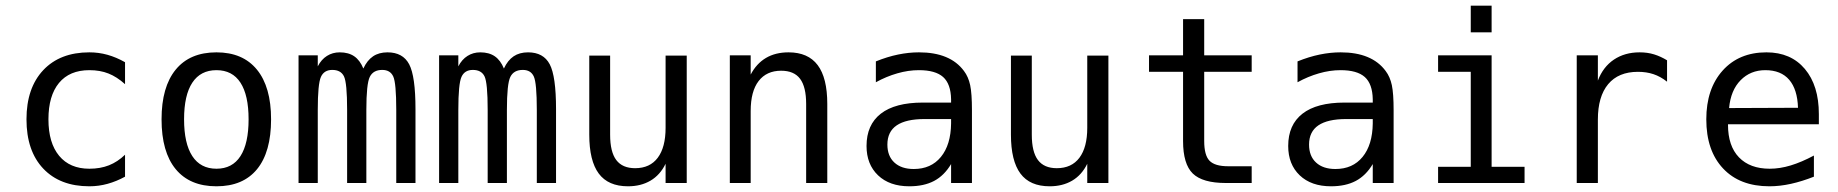

<svg xmlns="http://www.w3.org/2000/svg" viewBox="-20 -651 6540 683"><path d="M424.8 -22.5Q394.5 -5.9 362.8 2.9Q331.1 11.7 297.9 11.7Q193.4 11.7 133.8 -51.3Q74.2 -114.3 74.2 -226.6Q74.2 -337.9 133.8 -401.4Q193.4 -464.8 297.9 -464.8Q331.1 -464.8 362.3 -456.1Q393.6 -447.3 424.8 -429.7V-351.6Q395.5 -377.9 365.7 -389.6Q335.9 -401.4 297.9 -401.4Q227.5 -401.4 189.9 -356Q152.3 -310.5 152.3 -226.6Q152.3 -142.6 190.4 -96.7Q228.5 -50.8 297.9 -50.8Q336.9 -50.8 367.7 -63Q398.4 -75.2 424.8 -100.6Z M750 -401.4Q693.4 -401.4 664.1 -356.9Q634.8 -312.5 634.8 -226.6Q634.8 -140.6 664.1 -95.7Q693.4 -50.8 750 -50.8Q806.6 -50.8 835.4 -95.7Q864.3 -140.6 864.3 -226.6Q864.3 -312.5 835.4 -356.9Q806.6 -401.4 750 -401.4ZM750 -464.8Q843.8 -464.8 894 -403.3Q944.3 -341.8 944.3 -226.6Q944.3 -110.4 894.5 -49.3Q844.7 11.7 750 11.7Q655.3 11.7 605 -49.3Q554.7 -110.4 554.7 -226.6Q554.7 -341.8 605 -403.3Q655.3 -464.8 750 -464.8Z M1272.5 -407.2Q1286.1 -436.5 1307.1 -450.7Q1328.1 -464.8 1358.4 -464.8Q1413.1 -464.8 1435.5 -422.4Q1458 -379.9 1458 -262.7V0H1389.6V-259.8Q1389.6 -355.5 1378.9 -378.9Q1368.2 -402.3 1339.8 -402.3Q1307.6 -402.3 1295.4 -377.4Q1283.2 -352.5 1283.2 -259.8V0H1214.8V-259.8Q1214.8 -356.4 1203.6 -379.4Q1192.4 -402.3 1162.1 -402.3Q1132.8 -402.3 1121.6 -377.4Q1110.4 -352.5 1110.4 -259.8V0H1042V-454.1H1110.4V-415Q1123 -439.5 1143.1 -452.1Q1163.1 -464.8 1188.5 -464.8Q1219.7 -464.8 1240.2 -450.7Q1260.7 -436.5 1272.5 -407.2Z M1772.5 -407.2Q1786.1 -436.5 1807.1 -450.7Q1828.1 -464.8 1858.4 -464.8Q1913.1 -464.8 1935.5 -422.4Q1958 -379.9 1958 -262.7V0H1889.6V-259.8Q1889.6 -355.5 1878.9 -378.9Q1868.2 -402.3 1839.8 -402.3Q1807.6 -402.3 1795.4 -377.4Q1783.2 -352.5 1783.2 -259.8V0H1714.8V-259.8Q1714.8 -356.4 1703.6 -379.4Q1692.4 -402.3 1662.1 -402.3Q1632.8 -402.3 1621.6 -377.4Q1610.4 -352.5 1610.4 -259.8V0H1542V-454.1H1610.4V-415Q1623 -439.5 1643.1 -452.1Q1663.1 -464.8 1688.5 -464.8Q1719.7 -464.8 1740.2 -450.7Q1760.7 -436.5 1772.5 -407.2Z M2076.2 -171.9V-453.1H2150.4V-171.9Q2150.4 -110.4 2172.4 -81.5Q2194.3 -52.7 2239.3 -52.7Q2292 -52.7 2319.8 -89.8Q2347.7 -127 2347.7 -196.3V-453.1H2422.9V0H2347.7V-68.4Q2328.1 -28.3 2293.9 -8.3Q2259.8 11.7 2213.9 11.7Q2143.6 11.7 2109.9 -33.7Q2076.2 -79.1 2076.2 -171.9Z M2922.9 -281.2V0H2847.7V-281.2Q2847.7 -341.8 2826.2 -370.6Q2804.7 -399.4 2758.8 -399.4Q2707 -399.4 2678.7 -362.8Q2650.4 -326.2 2650.4 -255.9V0H2576.2V-454.1H2650.4V-385.7Q2670.9 -424.8 2704.6 -444.8Q2738.3 -464.8 2785.2 -464.8Q2854.5 -464.8 2888.7 -419.4Q2922.9 -374 2922.9 -281.2Z M3268.6 -227.5Q3203.1 -227.5 3169.9 -205.1Q3136.7 -182.6 3136.7 -136.7Q3136.7 -95.7 3161.6 -72.8Q3186.5 -49.8 3230.5 -49.8Q3292 -49.8 3327.1 -92.8Q3362.3 -135.7 3363.3 -211.9V-227.5ZM3437.5 -258.8V0H3363.3V-67.4Q3338.9 -26.4 3302.7 -7.3Q3266.6 11.7 3214.8 11.7Q3144.5 11.7 3103.5 -27.3Q3062.5 -66.4 3062.5 -131.8Q3062.5 -207 3113.3 -246.6Q3164.1 -286.1 3262.7 -286.1H3363.3V-297.9Q3362.3 -352.5 3335 -377Q3307.6 -401.4 3249 -401.4Q3210.9 -401.4 3171.9 -390.1Q3132.8 -378.9 3095.7 -358.4V-432.6Q3136.7 -449.2 3174.8 -457Q3212.9 -464.8 3249 -464.8Q3304.7 -464.8 3344.7 -448.2Q3384.8 -431.6 3409.2 -398.4Q3424.8 -377.9 3431.2 -348.1Q3437.5 -318.4 3437.5 -258.8Z M3576.2 -171.9V-453.1H3650.4V-171.9Q3650.4 -110.4 3672.4 -81.5Q3694.3 -52.7 3739.3 -52.7Q3792 -52.7 3819.8 -89.8Q3847.7 -127 3847.7 -196.3V-453.1H3922.9V0H3847.7V-68.4Q3828.1 -28.3 3793.9 -8.3Q3759.8 11.7 3713.9 11.7Q3643.6 11.7 3609.9 -33.7Q3576.2 -79.1 3576.2 -171.9Z M4263.7 -583V-454.1H4432.6V-395.5H4263.7V-149.4Q4263.7 -98.6 4282.7 -79.1Q4301.8 -59.6 4348.6 -59.6H4432.6V0H4340.8Q4257.8 0 4223.1 -33.7Q4188.5 -67.4 4188.5 -149.4V-395.5H4067.4V-454.1H4188.5V-583Z M4768.6 -227.5Q4703.1 -227.5 4669.9 -205.1Q4636.7 -182.6 4636.7 -136.7Q4636.7 -95.7 4661.6 -72.8Q4686.5 -49.8 4730.5 -49.8Q4792 -49.8 4827.1 -92.8Q4862.3 -135.7 4863.3 -211.9V-227.5ZM4937.5 -258.8V0H4863.3V-67.4Q4838.9 -26.4 4802.7 -7.3Q4766.6 11.7 4714.8 11.7Q4644.5 11.7 4603.5 -27.3Q4562.5 -66.4 4562.5 -131.8Q4562.5 -207 4613.3 -246.6Q4664.1 -286.1 4762.7 -286.1H4863.3V-297.9Q4862.3 -352.5 4835 -377Q4807.6 -401.4 4749 -401.4Q4710.9 -401.4 4671.9 -390.1Q4632.8 -378.9 4595.7 -358.4V-432.6Q4636.7 -449.2 4674.8 -457Q4712.9 -464.8 4749 -464.8Q4804.7 -464.8 4844.7 -448.2Q4884.8 -431.6 4909.2 -398.4Q4924.8 -377.9 4931.2 -348.1Q4937.5 -318.4 4937.5 -258.8Z M5211.9 -630.9H5286.1V-536.1H5211.9ZM5095.7 -454.1H5286.1V-57.6H5403.3V0H5095.7V-57.6H5211.9V-395.5H5095.7Z M5910.2 -360.4Q5886.7 -378.9 5861.8 -387.2Q5836.9 -395.5 5806.6 -395.5Q5737.3 -395.5 5700.7 -351.6Q5664.1 -307.6 5664.1 -225.6V0H5588.9V-454.1H5664.1V-364.3Q5682.6 -413.1 5721.2 -439Q5759.8 -464.8 5812.5 -464.8Q5840.8 -464.8 5864.3 -457.5Q5887.7 -450.2 5910.2 -436.5Z M6450.2 -245.1V-209H6127V-207Q6127 -131.8 6166 -91.3Q6205.1 -50.8 6275.4 -50.8Q6311.5 -50.8 6350.1 -62.5Q6388.7 -74.2 6432.6 -97.7V-22.5Q6390.6 -5.9 6351.1 2.9Q6311.5 11.7 6274.4 11.7Q6168.9 11.7 6109.4 -51.8Q6049.8 -115.2 6049.8 -226.6Q6049.8 -335 6107.9 -399.9Q6166 -464.8 6263.7 -464.8Q6350.6 -464.8 6400.4 -405.8Q6450.2 -346.7 6450.2 -245.1ZM6376 -267.6Q6374 -333 6344.7 -367.2Q6315.4 -401.4 6259.8 -401.4Q6207 -401.4 6171.9 -365.7Q6136.7 -330.1 6130.9 -266.6Z"/></svg>

Font: BabelStone Flags PUA
Style: Regular
Weight: 400
Designer: Andrew West
Foundry: BabelStone
Version: Version 4.12